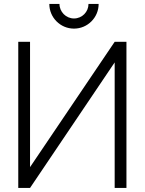

<svg xmlns="http://www.w3.org/2000/svg" viewBox="-20 -926 713 946"><path d="M344.5 -785C411.5 -785 466 -839.5 466 -906.5H416C416 -867.5 384.5 -835 344.5 -835C305.5 -835 273 -867.5 273 -906.5H223C223 -839.5 277.5 -785 344.5 -785ZM128 0 545 -618.5V0H603V-720H545L128 -102.5V-720H70V0Z"/></svg>

Font: Hauora Light
Style: Regular
Weight: 300
Designer: Wayne Shih
Foundry: WCYS
Version: Version 1.001;hotconv 1.0.109;makeotfexe 2.5.65596